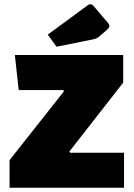

<svg xmlns="http://www.w3.org/2000/svg" viewBox="-20 -884 629 904"><path d="M25 -130 281 -454 278 -460H68L50 -625H560V-495L307 -171L310 -165H564V0H25ZM205 -721 394 -860Q399 -864 405 -864Q410 -864 413.5 -862Q417 -860 423 -853L486 -779Q495 -769 495 -762Q495 -754 484 -744L446 -711Q435 -702 420 -699L246 -664Z"/></svg>

Font: Changa ExtraBold
Style: Regular
Weight: 800
Designer: Eduardo Rodriguez Tunni
Foundry: Eduardo Rodriguez Tunni
Version: Version 2.002; ttfautohint (v1.5) -l 8 -r 50 -G 220 -x 14 -H